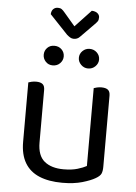

<svg xmlns="http://www.w3.org/2000/svg" viewBox="-58 -879 665 936"><g transform="rotate(5 275.0 -411.0)"><path d="M75 -169V-260H155V-173Q155 -109 189 -81Q223 -53 283 -53Q323 -53 351 -61.5Q379 -70 395 -79V-260H475V-82Q475 -61 469.5 -48.5Q464 -36 443 -24Q421 -11 380 1Q339 13 282 13Q216 13 169.5 -6.5Q123 -26 99 -66.5Q75 -107 75 -169ZM475 -208H395V-460Q400 -462 410.5 -464.5Q421 -467 432 -467Q454 -467 464.5 -458.5Q475 -450 475 -430ZM155 -208H75V-460Q80 -462 90.5 -464.5Q101 -467 113 -467Q134 -467 144.5 -458.5Q155 -450 155 -430ZM236 -601Q236 -582 222 -567.5Q208 -553 186 -553Q165 -553 151.5 -567.5Q138 -582 138 -601Q138 -621 151.5 -635Q165 -649 186 -649Q208 -649 222 -635Q236 -621 236 -601ZM409 -601Q409 -582 394.5 -567.5Q380 -553 359 -553Q339 -553 324.5 -567.5Q310 -582 310 -601Q310 -621 324.5 -635Q339 -649 359 -649Q380 -649 394.5 -635Q409 -621 409 -601ZM243 -708 155 -801Q156 -818 165 -826.5Q174 -835 187 -835Q199 -835 206 -830Q213 -825 222 -814L275 -752L353 -835Q372 -834 381.5 -825.5Q391 -817 391 -806Q391 -793 386.5 -786.5Q382 -780 371 -769L309 -706Q301 -697 293 -694Q285 -691 277 -691Q267 -691 259 -696Q251 -701 243 -708Z"/></g></svg>

Font: Baloo Bhaina 2
Style: Regular
Weight: 400
Designer: Yesha Goshar, Manish Minz, Shuchita Grover and Ek Type
Foundry: Ek Type
Version: Version 1.700